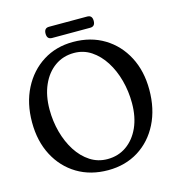

<svg xmlns="http://www.w3.org/2000/svg" viewBox="-120 -925 958 1040"><g transform="rotate(-15 359.0 -405.0)"><path d="M353.5 -709.5Q452.5 -709.5 527.5 -664Q602.5 -618.5 644.5 -538.2Q686.5 -458 686.5 -353.5Q686.5 -245.5 645 -163.2Q603.5 -81 529.8 -35Q456 11 359.5 11Q261 11 186.2 -34Q111.5 -79 69.2 -159.5Q27 -240 27 -345.5Q27 -452.5 69 -534.5Q111 -616.5 184.5 -663Q258 -709.5 353.5 -709.5ZM577 -307.5Q577 -373.5 560.5 -435Q544 -496.5 513 -545Q482 -593.5 439 -622Q396 -650.5 343 -650.5Q282 -650.5 235.5 -617.5Q189 -584.5 162.8 -525.5Q136.5 -466.5 136.5 -388Q136.5 -322.5 153 -261.5Q169.5 -200.5 200.5 -152.2Q231.5 -104 274.8 -76Q318 -48 371.5 -48Q432 -48 478.2 -80.5Q524.5 -113 550.8 -171.2Q577 -229.5 577 -307.5ZM222 -791Q222 -822.5 250 -822.5H464Q492 -822.5 492 -791Q492 -759.5 464 -759.5H250Q222 -759.5 222 -791Z"/></g></svg>

Font: Fraunces 144pt S100
Style: Regular
Weight: 400
Version: Version 1.000; ttfautohint (v1.8.3)